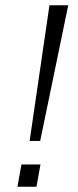

<svg xmlns="http://www.w3.org/2000/svg" viewBox="-20 -706 296 726"><path d="M92 -173 167 -686H238L132 -173ZM46 0 61 -84H133L118 0Z"/></svg>

Font: Archivo SemiBold ExtraLight
Style: Italic
Weight: 250
Italic angle: -10°
Version: Version 2.001